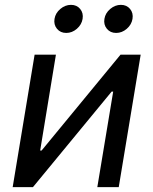

<svg xmlns="http://www.w3.org/2000/svg" viewBox="-20 -771 632 791"><path d="M469.2 0H380.9L446.3 -393.6H439.9L115.7 0H32.2L122.6 -545.9H210.4L145.5 -150.9H151.4L476.6 -545.9H559.6ZM458.5 -635.3Q434.6 -635.3 420.4 -652.3Q406.2 -669.4 410.2 -693.4Q414.1 -717.3 434.1 -734.1Q454.1 -751 478 -751Q502 -751 515.9 -734.1Q529.8 -717.3 525.9 -693.4Q522 -669.4 502.2 -652.3Q482.4 -635.3 458.5 -635.3ZM252.9 -635.3Q229 -635.3 214.8 -652.3Q200.7 -669.4 204.6 -693.4Q208.5 -717.3 228.5 -734.1Q248.5 -751 272.5 -751Q296.4 -751 310.3 -734.1Q324.2 -717.3 320.3 -693.4Q316.4 -669.4 296.6 -652.3Q276.9 -635.3 252.9 -635.3Z"/></svg>

Font: Inter
Style: Italic
Weight: 400
Italic angle: -9.3988°
Designer: Rasmus Andersson
Foundry: rsms
Version: Version 4.001;git-66647c0bb